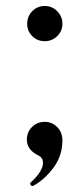

<svg xmlns="http://www.w3.org/2000/svg" viewBox="-20 -510 269 643"><path d="M71 -430Q71 -455 88 -472.5Q105 -490 130 -490Q154 -490 171.5 -472.5Q189 -455 189 -430Q189 -406 171.5 -389Q154 -372 130 -372Q105 -372 88 -389Q71 -406 71 -430ZM81 105Q81 103 83 101Q103 83 113.5 66Q124 49 124 36Q124 18 109 11Q70 -8 70 -42Q70 -68 87.5 -85Q105 -102 130 -102Q154 -102 171.5 -84.5Q189 -67 189 -40Q189 11 159.5 51Q130 91 92 112L88 113Q85 113 83 110Q81 107 81 105Z"/></svg>

Font: Shippori Mincho B1 Medium
Style: Regular
Weight: 500
Designer: FONTDASU
Foundry: FONTDASU / Google Inc. / but / Adobe
Version: Version 3.110; ttfautohint (v1.8.3)